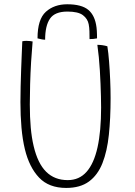

<svg xmlns="http://www.w3.org/2000/svg" viewBox="-20 -880 646 921"><path d="M297.5 21.5Q214.5 21.5 167.5 -28Q120.5 -77.5 99.5 -163.5Q88 -211 83 -268.2Q78 -325.5 78 -390Q78 -424.5 79 -465.5Q80 -506.5 81.5 -547.8Q83 -589 84.5 -624.2Q86 -659.5 87 -682Q91 -683 96.2 -683.5Q101.5 -684 107 -684Q116.5 -684 124.5 -683Q132.5 -682 136.5 -681Q132.5 -637 129.2 -583.2Q126 -529.5 124.5 -476Q123 -422.5 123 -378.5Q123 -318 127.5 -268.2Q132 -218.5 141.5 -179Q161 -96 201.5 -56Q242 -16 305 -16Q360 -16 395.2 -55.8Q430.5 -95.5 447.8 -173.2Q465 -251 465 -364Q465 -388.5 464.2 -417.8Q463.5 -447 462.2 -478.5Q461 -510 459 -542.5Q457 -575 454 -606Q451 -637 447 -665Q453 -665 459 -664.5Q465 -664 471.2 -663.2Q477.5 -662.5 483.5 -661Q489.5 -659.5 495 -658Q500 -627 503.2 -585Q506.5 -543 508.5 -497.2Q510.5 -451.5 510.5 -409Q510.5 -312.5 502.2 -233.5Q494 -154.5 471.5 -97.5Q449 -40.5 407 -9.5Q365 21.5 297.5 21.5ZM196.5 -689.5Q188 -689.5 177.5 -691.8Q167 -694 160 -696Q160 -787.5 200 -823.5Q240 -859.5 302.5 -859.5Q371.5 -859.5 403.8 -832.5Q436 -805.5 443 -748.5Q444 -740.5 444.5 -732Q445 -723.5 445.2 -714.5Q445.5 -705.5 445.5 -696Q435.5 -694 427.5 -693.2Q419.5 -692.5 409.5 -692.5Q409.5 -711.5 409 -729.8Q408.5 -748 405.5 -763.5Q400.5 -790 377.8 -807.2Q355 -824.5 303.5 -824.5Q243 -824.5 219.8 -790.5Q196.5 -756.5 196.5 -689.5Z"/></svg>

Font: Grandstander Thin Thin
Style: Regular
Weight: 250
Version: Version 1.200